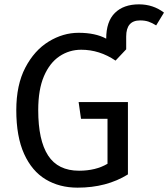

<svg xmlns="http://www.w3.org/2000/svg" viewBox="-20 -852 775 884"><path d="M337 12Q254 12 190.5 -26Q127 -64 91 -143.5Q55 -223 55 -345Q55 -461 96.5 -540.5Q138 -620 204 -660.5Q270 -701 342 -701Q419 -701 469 -674Q469 -753 509 -792.5Q549 -832 620 -832Q685 -832 735 -794L699 -735Q680 -747 663.5 -752.5Q647 -758 625 -758Q561 -758 561 -684V-625L512 -573Q438 -623 354 -623Q299 -623 254 -593Q209 -563 182.5 -501.5Q156 -440 156 -345Q156 -206 201.5 -136Q247 -66 344 -66Q421 -66 475 -98V-305H353L342 -382H569V-49Q471 12 337 12Z"/></svg>

Font: Trujillo
Style: Regular
Weight: 400
Designer: Fira Sans original fonts by bBox Type GmbH, Carrois Corporate GbR, & Edenspiekermann AG / Changes by Cristiano Sobral
Foundry: Fira Sans original fonts by bBox Type GmbH, Carrois Corporate GbR, & Edenspiekermann AG / Changes by Cristiano Sobral
Version: Version 4.301;October 17, 2021;FontCreator 14.0.0.2814 64-bi